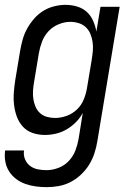

<svg xmlns="http://www.w3.org/2000/svg" viewBox="-27 -548 547 791"><path d="M166 223Q143 223 120.5 220Q98 217 77 209.5Q56 202 39 189Q22 176 10.5 158Q-1 140 -5 118Q-9 96 -6 72H72Q69 91 76 108Q83 125 97 135.5Q111 146 128.5 149.5Q146 153 165 153Q189 153 214 143.5Q239 134 257 114.5Q275 95 284 71Q293 47 297 23L314 -83Q303 -62 285.5 -44.5Q268 -27 247.5 -15Q227 -3 204 2.5Q181 8 158 8Q132 8 108 0Q84 -8 67.5 -26Q51 -44 42.5 -67Q34 -90 31 -115.5Q28 -141 30 -167Q32 -193 36 -219L56 -339Q60 -362 66.5 -385.5Q73 -409 85 -430.5Q97 -452 113.5 -471Q130 -490 151 -503Q172 -516 196 -522Q220 -528 243 -528Q268 -528 291 -521Q314 -514 330.5 -499Q347 -484 356.5 -462.5Q366 -441 370 -418L387 -520H466L374 34Q370 59 362 83.5Q354 108 340.5 130Q327 152 307 171Q287 190 263.5 202Q240 214 215 218.5Q190 223 166 223ZM200 -62Q223 -62 247 -70.5Q271 -79 289.5 -96.5Q308 -114 317.5 -137Q327 -160 331 -183L351 -303Q354 -321 355.5 -339Q357 -357 354.5 -374.5Q352 -392 345.5 -408Q339 -424 327 -435.5Q315 -447 298 -452.5Q281 -458 263 -458Q239 -458 214.5 -448Q190 -438 172.5 -419Q155 -400 146 -376Q137 -352 133 -328L113 -208Q110 -191 109 -173.5Q108 -156 110.5 -139.5Q113 -123 119.5 -108Q126 -93 138 -82Q150 -71 166.5 -66.5Q183 -62 200 -62Z"/></svg>

Font: Iosevka Curly
Style: Italic
Weight: 400
Italic angle: -9°
Monospace: yes
Designer: Belleve Invis
Foundry: Belleve Invis
Version: Version 22.1.2; ttfautohint (v1.8.4)